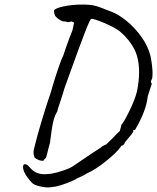

<svg xmlns="http://www.w3.org/2000/svg" viewBox="-20 -723 689 842"><path d="M191 99Q171 99 143 91Q130 87 124 82Q118 77 110.5 67.5Q103 58 99 53Q81 28 81 9Q81 -6 95 -2Q105 3 117 18Q129 30 143 35.5Q157 41 177 41Q184 41 204 39Q228 35 260 24Q292 13 307 1Q355 -32 385.5 -52Q416 -72 424 -77Q426 -82 445 -89L472 -115Q498 -143 506 -149Q507 -156 509.5 -163.5Q512 -171 512 -175Q524 -188 548 -237.5Q572 -287 581 -323Q590 -370 590 -406Q590 -467 568.5 -508.5Q547 -550 506 -585Q485 -602 436.5 -622.5Q388 -643 380 -640Q375 -639 353 -582.5Q331 -526 293 -420L261 -331Q257 -315 252 -301Q247 -287 244 -276Q231 -239 231 -234Q220 -217 213.5 -189.5Q207 -162 199 -96Q190 -63 191 -66Q187 -49 184 -38Q181 -27 178 -28L174 -24Q174 -18 165 -18Q157 -18 147 -22.5Q137 -27 131 -33Q127 -47 127 -53Q127 -66 135 -93Q143 -127 161.5 -188.5Q180 -250 193 -289Q200 -306 213 -353Q224 -390 237.5 -429Q251 -468 257 -478Q259 -485 270.5 -518Q282 -551 298 -591L305 -624L294 -629Q285 -626 278 -626Q273 -626 267 -629Q257 -626 239.5 -637.5Q222 -649 220 -659Q218 -662 217.5 -668Q217 -674 217 -676Q219 -686 257 -694.5Q295 -703 340 -703Q359 -703 369 -702Q387 -701 403.5 -696Q420 -691 444 -681L468 -672Q500 -660 536.5 -630Q573 -600 601.5 -559.5Q630 -519 640 -477Q643 -464 646 -441Q649 -418 649 -400Q649 -379 645 -374Q642 -370 642 -364Q642 -358 646 -357Q644 -351 639 -335Q634 -319 628 -301Q622 -238 572 -153Q567 -153 564 -151.5Q561 -150 565 -149Q565 -144 554 -130Q551 -128 541.5 -115.5Q532 -103 528 -100Q527 -93 522 -88.5Q517 -84 513 -84Q513 -84 511.5 -83.5Q510 -83 510 -80Q492 -54 444.5 -16Q397 22 360 38Q350 45 336.5 51Q323 57 318 59Q310 66 277.5 78.5Q245 91 225 95Q199 99 191 99Z"/></svg>

Font: Caveat
Style: Regular
Weight: 400
Designer: Pablo Impallari
Foundry: Pablo Impallari
Version: Version 1.500; ttfautohint (v1.6)